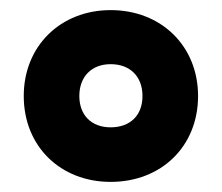

<svg xmlns="http://www.w3.org/2000/svg" viewBox="-20 -744 439 380"><path d="M199 -384C299 -384 372 -454 372 -554C372 -653 299 -724 199 -724C100 -724 27 -653 27 -554C27 -454 100 -384 199 -384ZM199 -492C161 -492 137 -516 137 -554C137 -592 161 -617 199 -617C238 -617 262 -592 262 -554C262 -516 238 -492 199 -492Z"/></svg>

Font: Noto Sans Kannada SemiCondensed Black
Style: Regular
Weight: 900
Width: 4
Designer: Jelle Bosma - Monotype Design Team
Foundry: Monotype Imaging Inc.
Version: Version 2.005